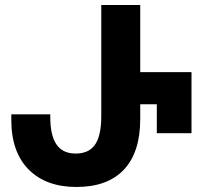

<svg xmlns="http://www.w3.org/2000/svg" viewBox="-20 -734 805 764"><path d="M25 -257V-279H180V-269Q180 -196 204.5 -159.5Q229 -123 281 -123Q334 -123 358.5 -159Q383 -195 383 -271V-714H538V-447H742V-204H604V-319H538V-260Q538 -128 473 -59Q408 10 284 10Q163 10 94 -59.5Q25 -129 25 -257Z"/></svg>

Font: Noto Sans Georgian Bold Narrow
Style: Regular
Weight: 700
Width: 4
Designer: Monotype Design team
Foundry: Monotype Imaging Inc.
Version: Version 1.000